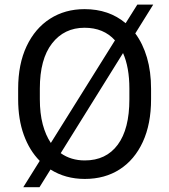

<svg xmlns="http://www.w3.org/2000/svg" viewBox="-20 -760 728 826"><path d="M629.9 -377.9V-333Q629.9 -226.6 594.5 -149.7Q559.1 -72.8 495.1 -31.5Q431.2 9.8 344.7 9.8Q261.7 9.8 197.3 -30.8L149.9 45.4H80.1L150.9 -67.9Q106.9 -112.3 82.5 -179.4Q58.1 -246.6 58.1 -333V-377.9Q58.1 -484.4 94.5 -561.3Q130.9 -638.2 195.3 -679.4Q259.8 -720.7 343.8 -720.7Q448.7 -720.7 520.5 -660.2L570.8 -740.2H639.2L562 -616.2Q594.7 -572.3 612.3 -512.2Q629.9 -452.1 629.9 -377.9ZM151.4 -333Q151.4 -272.5 163.8 -225.3Q176.3 -178.2 198.7 -145L474.6 -586.4Q425.8 -640.6 343.8 -640.6Q256.3 -640.6 203.9 -573.2Q151.4 -505.9 151.4 -378.9ZM536.6 -333V-378.9Q536.6 -470.2 509.3 -531.7L241.2 -101.1Q285.2 -69.8 344.7 -69.8Q436.5 -69.8 486.6 -137.5Q536.6 -205.1 536.6 -333Z"/></svg>

Font: Vazirmatn UI
Style: Regular
Weight: 400
Designer: Saber Rastikerdar
Foundry: Saber Rastikerdar
Version: Version 33.003